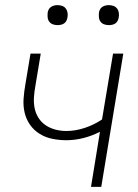

<svg xmlns="http://www.w3.org/2000/svg" viewBox="-20 -729 540 749"><path d="M335 0 370 -215Q339 -199 305.5 -190.5Q272 -182 239 -182Q211 -182 184 -187.5Q157 -193 134.5 -207Q112 -221 97 -242.5Q82 -264 76 -290Q70 -316 72 -344Q74 -372 79 -400L99 -520H139L118 -394Q114 -372 112.5 -350Q111 -328 115 -307.5Q119 -287 130 -269.5Q141 -252 158 -240.5Q175 -229 196 -223.5Q217 -218 239 -218Q274 -218 310.5 -230Q347 -242 378 -263L421 -520H461L375 0ZM405 -631Q395 -631 386.5 -634Q378 -637 372.5 -644Q367 -651 366 -660.5Q365 -670 366 -680Q367 -686 370 -692Q373 -698 379 -702Q385 -706 391.5 -707.5Q398 -709 404 -709Q414 -709 422.5 -706Q431 -703 436.5 -696Q442 -689 443.5 -679.5Q445 -670 443 -660Q442 -654 439 -648Q436 -642 430.5 -638Q425 -634 418 -632.5Q411 -631 405 -631ZM205 -631Q195 -631 186.5 -634Q178 -637 172.5 -644Q167 -651 166 -660.5Q165 -670 166 -680Q167 -686 170 -692Q173 -698 179 -702Q185 -706 191.5 -707.5Q198 -709 204 -709Q214 -709 222.5 -706Q231 -703 236.5 -696Q242 -689 243.5 -679.5Q245 -670 243 -660Q242 -654 239 -648Q236 -642 230.5 -638Q225 -634 218 -632.5Q211 -631 205 -631Z"/></svg>

Font: Iosevka Extralight
Style: Italic
Weight: 200
Italic angle: -9°
Monospace: yes
Designer: Belleve Invis
Foundry: Belleve Invis
Version: Version 32.5.0; ttfautohint (v1.8.4)